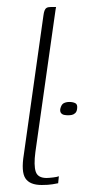

<svg xmlns="http://www.w3.org/2000/svg" viewBox="-20 -525 246 548"><path d="M99 3Q65 3 52.5 -16Q40 -35 48 -84L104 -481Q105 -489 107 -494.5Q109 -500 113 -502.5Q117 -505 125 -505H140Q140 -505 138.5 -496.5Q137 -488 135 -472L81 -91Q76 -53 82 -35Q88 -17 113 -17Q119 -17 131.5 -18.5Q144 -20 148 -22L146 -2Q141 -1 129.5 1Q118 3 99 3ZM152 -214Q155 -227 162 -230.5Q169 -234 178 -234Q188 -234 195 -230.5Q202 -227 200 -214Q199 -206 194.5 -202Q190 -198 185 -197Q180 -196 174 -196Q169 -196 163.5 -197Q158 -198 154.5 -202Q151 -206 152 -214Z"/></svg>

Font: Genos ExtraLight
Style: Italic
Weight: 250
Italic angle: -8°
Designer: Robert E. Leuschke
Foundry: Robert E. Leuschke
Version: Version 1.010